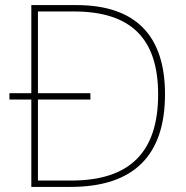

<svg xmlns="http://www.w3.org/2000/svg" viewBox="-20 -800 732 754"><path d="M280 -780H103V-434H17V-409H103V-66H257C507 -66 628 -191 628 -430C628 -657 516 -780 280 -780ZM270 -755C502 -755 601 -641 601 -429C601 -202 489 -91 260 -91H129V-409H335V-434H129V-755Z"/></svg>

Font: Noto Sans Malayalam UI Thin
Style: Regular
Weight: 100
Designer: Jelle Bosma - Monotype Design Team
Foundry: Monotype Imaging Inc.
Version: Version 2.104